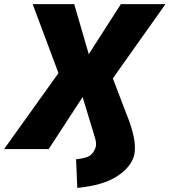

<svg xmlns="http://www.w3.org/2000/svg" viewBox="-60 -725 825 934"><path d="M316 189 310 50Q366 44 383 27.5Q400 11 406 -11Q409 -30 403.5 -49.5Q398 -69 390 -95L340 -259H346L177 0H-40L245 -398L244 -317L99 -705H301L374 -454H367L528 -705H745L470 -317L469 -396L556 -168Q580 -110 590.5 -59.5Q601 -9 593 29Q578 88 509.5 132.5Q441 177 316 189Z"/></svg>

Font: Nunito Sans 7pt SemiCondensed Black
Style: Italic
Weight: 900
Width: 4
Italic angle: -9°
Designer: Vernon Adams
Foundry: Vernon Adams
Version: Version 3.101;gftools[0.9.27]